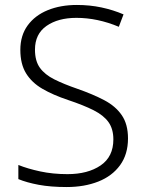

<svg xmlns="http://www.w3.org/2000/svg" viewBox="-20 -744 586 774"><path d="M496 -186Q496 -122 464 -78Q432 -34 376 -12Q320 10 249 10Q184 10 136 1Q88 -8 54 -22V-79Q91 -64 142 -53Q193 -42 252 -42Q334 -42 385.5 -77Q437 -112 437 -182Q437 -224 417.5 -251.5Q398 -279 357.5 -299.5Q317 -320 254 -341Q194 -361 151 -386Q108 -411 85 -448.5Q62 -486 62 -543Q62 -601 91.5 -641.5Q121 -682 172.5 -703Q224 -724 290 -724Q342 -724 389 -714Q436 -704 478 -686L459 -636Q373 -672 288 -672Q214 -672 167.5 -639.5Q121 -607 121 -544Q121 -498 141 -470.5Q161 -443 199 -424Q237 -405 292 -386Q355 -364 400.5 -340Q446 -316 471 -279.5Q496 -243 496 -186Z"/></svg>

Font: Noto Sans Arabic UI Lt
Style: Regular
Weight: 300
Designer: Monotype Design Team, Nadine Chahine and Nizar Qandah
Foundry: Monotype Imaging Inc.
Version: Version 2.010; ttfautohint (v1.8.4.7-5d5b)